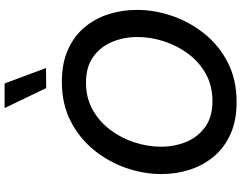

<svg xmlns="http://www.w3.org/2000/svg" viewBox="-127 -912 1049 835"><g transform="rotate(-90 397.5 -494.5)"><path d="M432 -818 345 -999H452L519 -819ZM371 10Q291 10 232 -16.5Q173 -43 134.5 -89Q96 -135 77 -193.5Q58 -252 58 -317Q58 -394 84.5 -470.5Q111 -547 162.5 -610.5Q214 -674 288.5 -712Q363 -750 459 -750Q540 -750 599 -723.5Q658 -697 696.5 -651Q735 -605 753.5 -546Q772 -487 772 -423Q772 -346 745.5 -269.5Q719 -193 668 -129.5Q617 -66 542.5 -28Q468 10 371 10ZM375 -95Q442 -95 494 -124Q546 -153 581.5 -201Q617 -249 635.5 -306.5Q654 -364 654 -421Q654 -480 633 -531Q612 -582 568 -613.5Q524 -645 456 -645Q389 -645 337.5 -616Q286 -587 250 -539Q214 -491 195.5 -433.5Q177 -376 177 -319Q177 -260 198 -209Q219 -158 263 -126.5Q307 -95 375 -95Z"/></g></svg>

Font: Be Vietnam Pro Medium
Style: Italic
Weight: 500
Italic angle: -12°
Designer: Lam Bao, Tony Le, Vietanh Nguyen
Foundry: Yellow Type Foundry
Version: Version 1.002; ttfautohint (v1.8.3)